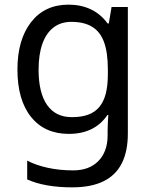

<svg xmlns="http://www.w3.org/2000/svg" viewBox="-20 -566 655 826"><path d="M275 -546Q328 -546 370.5 -526Q413 -506 443 -465H448L460 -536H530V9Q530 85 504 136.5Q478 188 425 214Q372 240 290 240Q232 240 183.5 231.5Q135 223 97 206V125Q135 145 186 156Q237 167 295 167Q364 167 403.5 126.5Q443 86 443 16V-5Q443 -17 444 -39.5Q445 -62 446 -71H442Q414 -30 372.5 -10Q331 10 276 10Q172 10 113.5 -63Q55 -136 55 -267Q55 -395 113.5 -470.5Q172 -546 275 -546ZM287 -472Q242 -472 210.5 -448Q179 -424 162.5 -378Q146 -332 146 -266Q146 -167 182.5 -114.5Q219 -62 289 -62Q330 -62 359 -72.5Q388 -83 407 -105.5Q426 -128 435 -163Q444 -198 444 -246V-267Q444 -340 427.5 -385Q411 -430 376 -451Q341 -472 287 -472Z"/></svg>

Font: uoriya25
Style: Book
Weight: 400
Designer: Jelle Bosma - Monotype Design Team
Foundry: Monotype Imaging Inc.
Version: Version 2.003